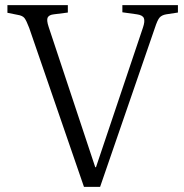

<svg xmlns="http://www.w3.org/2000/svg" viewBox="-20 -730 719 750"><path d="M308 0 94 -621Q83 -650 75.5 -659.5Q68 -669 49 -672L9 -680V-710H245V-681L190 -674Q172 -672 166.5 -662Q161 -652 170 -625L352 -77H355L538 -621Q547 -647 542 -659Q537 -671 515 -674L458 -682V-710H675V-681L629 -674Q612 -671 603.5 -661.5Q595 -652 585 -621L371 0Z"/></svg>

Font: Literata 36pt Light
Style: Regular
Weight: 300
Designer: Latin by Veronika Burian and Jose Scaglione. Greek by Irene Vlachou. Cyrillic by Vera Evstafieva.
Foundry: TypeTogether
Version: Version 3.002